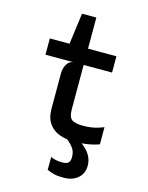

<svg xmlns="http://www.w3.org/2000/svg" viewBox="-140 -823 879 1139"><g transform="rotate(15 300.0 -253.0)"><path d="M359.5 8Q318 8 279 -6Q240 -20 214.8 -54.2Q189.5 -88.5 189.5 -148.5V-368Q189.5 -378.5 194.2 -396Q199 -413.5 210.8 -428.5Q222.5 -443.5 244 -446L189.5 -524L192 -538L218.5 -737H306.5V-175.5Q306.5 -124.5 327.8 -110.5Q349 -96.5 395.5 -96.5Q423 -96.5 445 -99.8Q467 -103 485.8 -108.8Q504.5 -114.5 521.5 -121.5V-16Q486.5 -3.5 449 2.2Q411.5 8 359.5 8ZM72 -446V-546H481V-446ZM364 231Q328.5 231 307.2 226Q286 221 261.5 210.5L262 131Q275 137.5 292 141.5Q309 145.5 331 145.5Q362 145.5 371.8 133.8Q381.5 122 381.5 99.5Q381.5 69 366.5 46.8Q351.5 24.5 319 0H407Q424 12 442 29.2Q460 46.5 472.2 70.5Q484.5 94.5 484.5 126.5Q484.5 174 451 202.5Q417.5 231 364 231Z"/></g></svg>

Font: Spline Sans Mono Medium
Style: Regular
Weight: 500
Monospace: yes
Version: Version 1.004